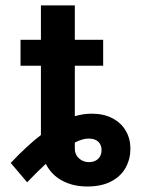

<svg xmlns="http://www.w3.org/2000/svg" viewBox="-20 -677 530 708"><path d="M255.9 -657.2V-530.3H360.4V-434.6H255.9V-248.5Q286.6 -257.8 318.4 -257.8Q362.3 -257.8 394.5 -241Q426.8 -224.1 443.8 -194.8Q460.9 -165.5 460.9 -128.9Q460.9 -91.3 443.8 -59.6Q426.8 -27.8 390.9 -8.5Q355 10.7 301.8 10.7Q249.5 10.7 209.5 -10.7Q169.4 -32.2 148.9 -72.8Q121.1 -47.4 80.1 -4.9L19.5 -76.2Q80.6 -140.6 130.9 -179.2V-434.6H55.7V-530.3H130.9V-657.2ZM308.6 -79.1Q328.6 -79.1 341.6 -91.1Q354.5 -103 354.5 -124Q354.5 -142.6 342.5 -154.3Q330.6 -166 305.7 -166Q284.7 -166 255.9 -151.4V-127.9Q255.9 -107.4 271 -93.3Q286.1 -79.1 308.6 -79.1Z"/></svg>

Font: Pretendard SemiBold
Style: Regular
Weight: 600
Designer: Base glyphs from Inter by Rasmus Andersson; Hangeul glyphs from Noto Sans CJK(Source Han Sans) by Jang Soo-young and Kan
Foundry: Kil Hyung-jin
Version: Version 1.309